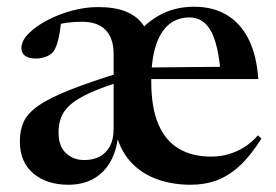

<svg xmlns="http://www.w3.org/2000/svg" viewBox="-20 -524 800 556"><path d="M216.5 -461Q194 -461 171.2 -457.8Q148.5 -454.5 134 -447.5L158 -471.5Q156 -449 152.8 -429.5Q149.5 -410 144.8 -395.8Q140 -381.5 134 -374Q127 -365 113 -359.8Q99 -354.5 84 -354.5Q64 -354.5 53 -362.2Q42 -370 42 -384.5Q42 -405.5 62.2 -426.2Q82.5 -447 115.2 -464.5Q148 -482 187 -492.8Q226 -503.5 264 -503.5Q311 -503.5 342 -491.5Q373 -479.5 390.5 -457.5Q408 -435.5 414.5 -405H362Q390.5 -449.5 436.5 -477Q482.5 -504.5 542.5 -504.5Q597.5 -504.5 637.5 -480.2Q677.5 -456 700.5 -409.2Q723.5 -362.5 728 -295H403V-328.5L668.5 -331L619 -312.5Q614.5 -367.5 603.5 -403.2Q592.5 -439 574 -456.2Q555.5 -473.5 528 -473.5Q494 -473.5 469.2 -453.2Q444.5 -433 431.2 -391.8Q418 -350.5 418 -288.5Q418 -212.5 438.5 -164.5Q459 -116.5 497.8 -93.5Q536.5 -70.5 591.5 -70.5Q617 -70.5 641 -77.2Q665 -84 686.8 -97.5Q708.5 -111 727 -132L737 -122.5Q706 -73.5 674.5 -44.2Q643 -15 608.2 -2Q573.5 11 532.5 11Q477 11 431.5 -6.2Q386 -23.5 355.8 -58.2Q325.5 -93 314.5 -144.5L323.5 -146Q320.5 -95 302 -60Q283.5 -25 252 -7Q220.5 11 178 11Q115.5 11 76.5 -21.8Q37.5 -54.5 37.5 -115Q37.5 -146 48.2 -170.5Q59 -195 90.2 -217.2Q121.5 -239.5 181.2 -263.2Q241 -287 338.5 -317L342.5 -292Q280.5 -273 242 -255.8Q203.5 -238.5 183.8 -220.8Q164 -203 156.8 -183.5Q149.5 -164 149.5 -141Q149.5 -100.5 171 -80.5Q192.5 -60.5 224 -60.5Q249.5 -60.5 268.5 -70.5Q287.5 -80.5 298.2 -100.5Q309 -120.5 309 -150V-368Q309 -412.5 286.2 -436.8Q263.5 -461 216.5 -461Z"/></svg>

Font: Newsreader 60pt Medium
Style: Regular
Weight: 500
Designer: Hugues Gentile
Foundry: Production Type
Version: Version 1.003